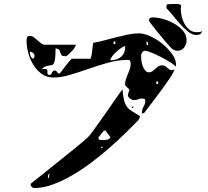

<svg xmlns="http://www.w3.org/2000/svg" viewBox="-20 -874 1040 961"><path d="M813 -840Q813 -844 814 -848Q815 -852 820 -853L847 -854Q855 -854 867.5 -854Q880 -854 887 -847Q883 -830 886.5 -807Q890 -784 899.5 -763Q909 -742 925.5 -727.5Q942 -713 963 -713Q971 -713 979 -713.5Q987 -714 993 -720Q987 -705 980 -702Q973 -699 961 -699Q942 -699 921 -716Q900 -733 880 -755.5Q860 -778 842.5 -800Q825 -822 813 -833ZM914 -673Q914 -653 902 -636.5Q890 -620 867 -620Q850 -620 836 -635Q822 -650 813 -660Q808 -666 795.5 -681Q783 -696 769 -713Q755 -730 743 -745.5Q731 -761 727 -767Q726 -768 726 -770Q726 -781 731 -784Q736 -787 745 -787Q767 -787 796 -779Q825 -771 851.5 -756Q878 -741 896 -720Q914 -699 914 -673ZM433 -580Q434 -580 436.5 -590.5Q439 -601 440 -607Q440 -610 441 -617.5Q442 -625 443 -634Q444 -643 445 -650.5Q446 -658 447 -660Q473 -664 502.5 -672Q532 -680 561.5 -687.5Q591 -695 620.5 -701Q650 -707 676 -707Q701 -707 732.5 -692.5Q764 -678 792 -655.5Q820 -633 840 -605.5Q860 -578 861 -553L860 -540Q855 -548 833.5 -561.5Q812 -575 787 -588Q762 -601 738.5 -610.5Q715 -620 706 -620Q697 -620 691.5 -611.5Q686 -603 686 -594Q686 -586 687.5 -572.5Q689 -559 693.5 -545.5Q698 -532 706 -522Q714 -512 727 -512Q736 -512 743 -517.5Q750 -523 757 -529.5Q764 -536 772 -541.5Q780 -547 792 -547Q802 -547 808.5 -542Q815 -537 821 -531.5Q827 -526 834.5 -523.5Q842 -521 853 -527Q850 -513 832.5 -486.5Q815 -460 793 -430Q771 -400 750.5 -373Q730 -346 720 -333Q718 -330 714.5 -325.5Q711 -321 708 -317Q704 -312 700 -307H690Q690 -327 698.5 -340Q707 -353 707 -370Q707 -378 701.5 -379.5Q696 -381 690 -381Q679 -381 671.5 -377Q664 -373 652 -373Q642 -373 631 -380.5Q620 -388 620 -400Q620 -402 623 -410Q626 -418 627 -420V-427Q625 -428 616.5 -436.5Q608 -445 607 -447L606 -453Q606 -466 610.5 -478.5Q615 -491 620 -503Q625 -515 629.5 -527.5Q634 -540 634 -553Q634 -564 631.5 -569Q629 -574 618 -574Q570 -574 520.5 -560Q471 -546 423.5 -529.5Q376 -513 331 -499.5Q286 -486 247 -486Q214 -486 189 -504Q164 -522 147 -549.5Q130 -577 121.5 -609Q113 -641 113 -668Q113 -678 115 -686Q117 -694 130 -694Q141 -694 150 -687Q159 -680 168 -672Q177 -664 186 -657Q195 -650 207 -650H360Q354 -633 340 -618.5Q326 -604 313 -593H303Q291 -593 287.5 -599Q284 -605 282 -612Q280 -619 275.5 -625Q271 -631 258 -631Q258 -599 256 -582.5Q254 -566 250 -558Q246 -550 240 -548.5Q234 -547 226 -546Q218 -545 208 -541.5Q198 -538 187 -527Q208 -531 213 -527Q218 -523 217.5 -517Q217 -511 217.5 -505Q218 -499 230 -499Q234 -499 236 -502.5Q238 -506 240 -510Q242 -514 245 -517.5Q248 -521 254 -521Q262 -521 265.5 -513.5Q269 -506 277 -506Q279 -506 280 -507Q281 -508 289.5 -519.5Q298 -531 308.5 -544.5Q319 -558 328.5 -569Q338 -580 340 -580ZM553 -653Q558 -653 558 -660Q558 -667 553 -667Q548 -667 548 -660Q548 -653 553 -653ZM713 -660Q713 -656 714 -652Q715 -648 720 -647Q721 -649 721 -653Q721 -658 720 -661.5Q719 -665 713 -667ZM607 -644Q602 -644 589.5 -636Q577 -628 564 -616.5Q551 -605 541.5 -592.5Q532 -580 532 -572Q566 -572 586.5 -590Q607 -608 607 -644ZM153 -593Q153 -603 145.5 -609Q138 -615 129 -615Q129 -605 132.5 -594.5Q136 -584 147 -580Q148 -581 150.5 -586Q153 -591 153 -593ZM767 -453Q772 -453 772 -460Q772 -467 767 -467Q762 -467 762 -460Q762 -453 767 -453ZM673 -273Q646 -245 609 -209Q572 -173 529 -135Q486 -97 438 -61Q390 -25 341 3.5Q292 32 244 49.5Q196 67 153 67Q144 67 138.5 61Q133 55 133 47Q133 46 152 31Q171 16 200.5 -7.5Q230 -31 264.5 -59Q299 -87 331 -112.5Q363 -138 387.5 -158.5Q412 -179 420 -187Q428 -195 443.5 -216Q459 -237 477.5 -263Q496 -289 515.5 -317Q535 -345 551.5 -369Q568 -393 579.5 -409Q591 -425 593 -427Q596 -391 601 -371.5Q606 -352 615.5 -339.5Q625 -327 640.5 -317.5Q656 -308 680 -293V-287ZM640 -333V-340H647V-333ZM473 -183Q473 -174 481.5 -173.5Q490 -173 496 -173Q507 -173 517 -175Q527 -177 533 -187Q531 -190 523.5 -200Q516 -210 513 -213Q512 -214 511.5 -215.5Q511 -217 510 -218Q509 -219 507 -220H500Q496 -216 486.5 -203.5Q477 -191 473 -187ZM493 -140H487V-133H493ZM227 -7Q222 -1 221 3Q220 7 220 13V20Q225 14 226 10Q227 6 227 0Z"/></svg>

Font: Genkaimincho
Style: Regular
Weight: 800
Designer: Dr. Ken Lunde (project architect, glyph set definition & overall production); Masataka HATTORI \u670D \u90E8 \u6B63 \u8C
Foundry: Adobe Systems Incorporated
Version: Version 1.00